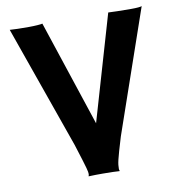

<svg xmlns="http://www.w3.org/2000/svg" viewBox="-76 -722 734 793"><g transform="rotate(-10 291.5 -325.5)"><path d="M232.4 0 232.9 1C247.1 0 277.3 0 292.5 0C321.3 0 352.1 1 361.8 2L362.8 0.5C361.8 -2 360.8 -4.4 360.8 -7.3C360.8 -30.8 363.3 -43 392.1 -138.2L570.3 -653.3C564 -650.9 551.3 -649.4 523.9 -649.4C485.4 -649.4 449.2 -650.4 429.7 -651.4L300.8 -209.5L153.8 -653.3C147.5 -651.4 123 -649.4 97.2 -649.4C58.6 -649.4 37.1 -649.9 16.6 -651.4L198.2 -136.7C233.4 -25.9 234.4 -18.6 234.4 -8.3C234.4 -4.9 233.9 -2.4 232.4 0Z"/></g></svg>

Font: HammersmithOne
Style: Regular
Weight: 400
Designer: Nicole Fally
Foundry: Nicole Fally
Version: Version 1.003